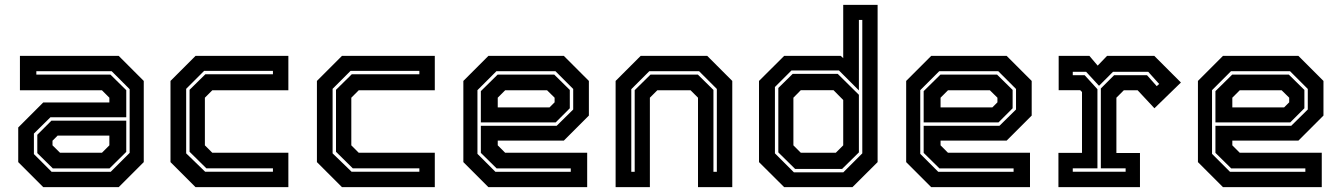

<svg xmlns="http://www.w3.org/2000/svg" viewBox="-20 -770 5520 790"><path d="M158 0 55 -103V-245.5L158 -348.5H430V-368L399.5 -398.5H62V-540H468.5L571.5 -437V-103L468.5 0ZM197.5 -77 133.5 -140V-215.5L191.5 -273.5H499.5V-145L430.5 -77ZM192.5 -63H435.5L513.5 -141V-403L439.5 -477H129.5V-463H434.5L499.5 -399V-287.5H187.5L119.5 -220.5V-136ZM227 -141.5H399.5L430 -172V-212H217L196 -191V-172Z M784.5 0 681.5 -103V-437L784.5 -540H1166.5V-398.5H853.5L823 -368V-172L853.5 -141.5H1166.5V0ZM824 -63.5H1103V-77.5H829L760 -145.5V-400.5L825 -464.5H1103V-478.5H820L746 -404.5V-139Z M1387 0 1284 -103V-437L1387 -540H1769V-398.5H1456L1425.5 -368V-172L1456 -141.5H1769V0ZM1426.5 -63.5H1705.5V-77.5H1431.5L1362.5 -145.5V-400.5L1427.5 -464.5H1705.5V-478.5H1422.5L1348.5 -404.5V-139Z M2300 -540 2403 -437V-294.5L2300 -191.5H2028V-172L2058.5 -141.5H2396V0H1989.5L1886.5 -103V-437L1989.5 -540ZM2260.5 -463 2324.5 -400V-324.5L2266.5 -266.5H1958.5V-395L2027.5 -463ZM2265.5 -477H2022.5L1944.5 -399V-137L2018.5 -63H2328.5V-77H2023.5L1958.5 -141V-252.5H2270.5L2338.5 -319.5V-404ZM2231 -398.5H2058.5L2028 -368V-328H2241L2262 -349V-368Z M2513 0V-437L2616 -540H2890L2993 -437V0H2852V-368L2821.5 -398.5H2684.5L2654 -368V0ZM2577.5 -63H2591.5V-399L2656.5 -463H2851.5L2915.5 -400V-63H2929.5V-404L2856.5 -477H2651.5L2577.5 -403Z M3487.5 0H3206.5L3103 -103V-437L3206.5 -540H3439.5L3449.5 -530.5V-750H3591V-103ZM3445 -75H3251.5L3182.5 -143V-408L3241.5 -466H3427L3514 -380V-143ZM3419 -141.5 3449.5 -172V-358.5L3409.5 -399H3275L3244.5 -368V-172L3275 -141.5ZM3450 -61 3528 -139V-688H3514V-398L3432 -480H3236.5L3168.5 -412V-139L3246.5 -61Z M4122 -540 4225 -437V-294.5L4122 -191.5H3850V-172L3880.5 -141.5H4218V0H3811.5L3708.5 -103V-437L3811.5 -540ZM4082.5 -463 4146.5 -400V-324.5L4088.5 -266.5H3780.5V-395L3849.5 -463ZM4087.5 -477H3844.5L3766.5 -399V-137L3840.5 -63H4150.5V-77H3845.5L3780.5 -141V-252.5H4092.5L4160.5 -319.5V-404ZM4053 -398.5H3880.5L3850 -368V-328H4063L4084 -349V-368Z M4335 0V-141H4432V-391.5L4424.5 -399H4336V-540H4462.5L4496.5 -500L4535 -540H4729.5L4839 -430.5L4730 -324.5L4661 -398.5H4604L4573.5 -368V-140.5H4670.5V0ZM4394 -63.5H4611.5V-77.5H4509.5V-406L4564 -460.5H4699.5L4739.5 -415.5L4749.5 -424.5L4704.5 -474.5H4559.5L4502 -417L4449 -474.5H4394V-460.5H4443L4495.5 -403V-77.5H4394Z M5322.5 -540 5425.5 -437V-294.5L5322.5 -191.5H5050.5V-172L5081 -141.5H5418.5V0H5012L4909 -103V-437L5012 -540ZM5283 -463 5347 -400V-324.5L5289 -266.5H4981V-395L5050 -463ZM5288 -477H5045L4967 -399V-137L5041 -63H5351V-77H5046L4981 -141V-252.5H5293L5361 -319.5V-404ZM5253.5 -398.5H5081L5050.5 -368V-328H5263.5L5284.5 -349V-368Z"/></svg>

Font: Tourney Thin
Style: Bold
Weight: 700
Version: Version 1.015